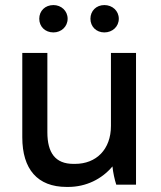

<svg xmlns="http://www.w3.org/2000/svg" viewBox="-20 -729 635 758"><path d="M392 -601C424 -601 449 -624 449 -655C449 -686 424 -709 392 -709C360 -709 337 -686 337 -655C337 -624 360 -601 392 -601ZM191 -601C222 -601 247 -624 247 -655C247 -686 222 -709 191 -709C158 -709 135 -686 135 -655C135 -624 158 -601 191 -601ZM243 9H249C320 9 382 -22 424 -72C426 -49 433 -18 439 0H517V-520H418V-232C418 -139 360 -82 276 -82H270C198 -82 167 -126 167 -207V-520H68V-187C68 -61 128 9 243 9Z"/></svg>

Font: Fixel Text Medium
Style: Regular
Weight: 500
Width: 4
Designer: AlfaBravo + MacPaw
Foundry: Kyrylo Tkachov, Marchela Mozhyna, Serhii Makarenko, Maria Weinstein, Zakhar Kryvoshyya
Version: Version 1.211